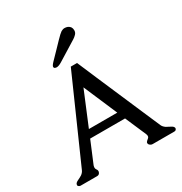

<svg xmlns="http://www.w3.org/2000/svg" viewBox="-215 -1107 1207 1273"><g transform="rotate(-30 389.0 -470.0)"><path d="M418 -706.5Q445.3 -642.1 481.2 -558.6Q517.1 -475.1 555.4 -386.7Q593.8 -298.3 629.6 -214.8Q665.5 -131.3 690.4 -74.2Q696.8 -58.6 715.3 -45.9Q725.6 -39.6 736.6 -34.7Q747.6 -29.8 755.4 -24.4Q762.7 -19 765.1 -13.7Q767.1 -10.3 767.1 -6.3Q767.1 -2.9 764.6 1.5Q760.7 9.8 748 9.8H583Q574.2 9.8 566.4 4.4Q558.1 -1.5 556.6 -6.8Q555.2 -9.3 555.2 -13.2Q555.2 -21.5 564 -28.8Q568.8 -33.2 574.2 -37.4Q579.6 -41.5 581.5 -47.4Q582.5 -50.3 582.5 -53.7Q582.5 -60.5 579.1 -68.8L509.8 -229H242.7Q228 -193.8 210.7 -152.1Q193.4 -110.4 175.8 -68.8Q171.9 -60.1 171.4 -53.2Q170.9 -50.3 170.9 -47.4Q170.9 -43.5 171.9 -40Q173.3 -35.2 176.5 -31.2Q179.7 -27.3 182.1 -20.5Q182.6 -15.6 182.6 -13.7Q182.6 -10.3 181.2 -7.3Q175.3 9.8 158.7 9.8H32.7Q20.5 9.8 13.7 -0.5Q13.7 -1.5 12.7 -3.4Q12.7 -7.3 14.2 -12.7Q19 -23.4 36.6 -31.2Q43.5 -34.7 51.8 -38.6Q60.1 -42.5 67.9 -47.9Q83.5 -59.1 90.3 -74.7L370.1 -706.5ZM328.1 -764.2Q303.7 -749 287.1 -749Q283.2 -749 281.2 -750Q267.6 -751.5 267.6 -763.2Q267.6 -772.9 287.6 -793.5L346.2 -854Q357.9 -866.2 389.9 -899.4Q421.9 -932.6 435.1 -940.9Q448.2 -948.7 462.4 -948.7Q473.6 -948.7 484.9 -944.3Q510.7 -933.1 510.7 -903.8Q510.7 -886.7 499 -874.8Q487.3 -862.8 474.6 -855ZM484.4 -288.1 374 -545.4Q354.5 -498 323.5 -423.8Q292.5 -349.6 267.1 -288.1Z"/></g></svg>

Font: Caudex
Style: Bold
Weight: 700
Version: Version 1.01